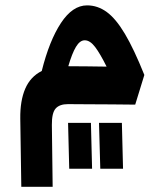

<svg xmlns="http://www.w3.org/2000/svg" viewBox="-20 -391 626 730"><path d="M61 319.3 57.1 60.1Q56.2 -7.8 75.9 -53.7Q95.7 -99.6 138.7 -121.1Q167.5 -236.3 211.7 -303.5Q255.9 -370.6 311 -370.6Q351.1 -370.6 385.7 -345.5Q420.4 -320.3 454.8 -262.5Q489.3 -204.6 528.8 -106L494.1 6.8Q454.6 5.9 405.8 5.9Q356.4 5.4 311.5 5.4Q266.6 4.9 238.3 4.9Q206.5 4.9 191.7 21.5Q176.8 38.1 177.2 84L180.2 319.3ZM239.7 -139.2Q273.4 -139.2 311.5 -138.7Q349.6 -138.2 385.3 -137.7Q360.8 -187 341.6 -212.4Q322.3 -237.8 302.2 -237.8Q283.7 -237.8 268.8 -212.9Q253.9 -188 239.7 -139.2ZM243.2 250.5 238.8 76.2H325.7L330.1 250.5ZM361.3 250.5 356.4 76.2H443.4L447.8 250.5Z"/></svg>

Font: CaskaydiaMono NF
Style: Bold
Weight: 700
Designer: Aaron Bell
Foundry: Saja Typeworks
Version: Version 2111.001; ttfautohint (v1.8.4);Nerd Fonts 3.1.1